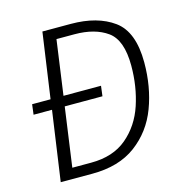

<svg xmlns="http://www.w3.org/2000/svg" viewBox="-102 -780 840 875"><g transform="rotate(-15 317.5 -342.5)"><path d="M587 -429Q587 -314 550.5 -217Q514 -120 433.5 -60Q353 0 227 0H78L125 -329H38L44 -377H131L175 -685H309Q434 -685 510.5 -629.5Q587 -574 587 -429ZM526 -430Q526 -551 467.5 -593Q409 -635 313 -635H228L192 -377H369L363 -329H185L146 -50H235Q339 -50 404 -105Q469 -160 497.5 -246Q526 -332 526 -430Z"/></g></svg>

Font: Fira Sans Light
Style: Italic
Weight: 300
Italic angle: -8°
Designer: bBox Type GmbH & Carrois Corporate GbR & Edenspiekermann AG
Foundry: bBox Type GmbH & Carrois Corporate GbR & Edenspiekermann AG
Version: Version 4.301